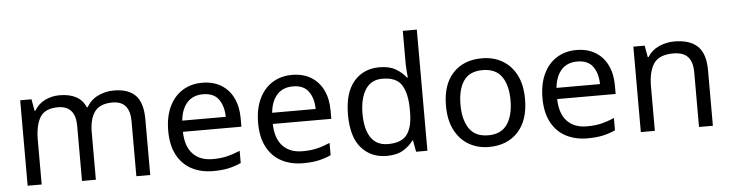

<svg xmlns="http://www.w3.org/2000/svg" viewBox="-47 -975 4558 1200"><g transform="rotate(-5 2232.5 -375.0)"><path d="M673 -546Q764 -546 809 -499.5Q854 -453 854 -349V0H767V-345Q767 -472 658 -472Q580 -472 546.5 -427Q513 -382 513 -296V0H426V-345Q426 -472 316 -472Q235 -472 204 -422Q173 -372 173 -278V0H85V-536H156L169 -463H174Q199 -505 241.5 -525.5Q284 -546 332 -546Q394 -546 435.5 -524Q477 -502 496 -456H501Q528 -502 574.5 -524Q621 -546 673 -546Z M1227 -546Q1296 -546 1345.5 -516Q1395 -486 1421.5 -431.5Q1448 -377 1448 -304V-251H1081Q1083 -160 1127.5 -112.5Q1172 -65 1252 -65Q1303 -65 1342.5 -74.5Q1382 -84 1424 -102V-25Q1383 -7 1343 1.5Q1303 10 1248 10Q1172 10 1113.5 -21Q1055 -52 1022.5 -113.5Q990 -175 990 -264Q990 -352 1019.5 -415Q1049 -478 1102.5 -512Q1156 -546 1227 -546ZM1226 -474Q1163 -474 1126.5 -433.5Q1090 -393 1083 -321H1356Q1355 -389 1324 -431.5Q1293 -474 1226 -474Z M1791 -546Q1860 -546 1909.5 -516Q1959 -486 1985.5 -431.5Q2012 -377 2012 -304V-251H1645Q1647 -160 1691.5 -112.5Q1736 -65 1816 -65Q1867 -65 1906.5 -74.5Q1946 -84 1988 -102V-25Q1947 -7 1907 1.5Q1867 10 1812 10Q1736 10 1677.5 -21Q1619 -52 1586.5 -113.5Q1554 -175 1554 -264Q1554 -352 1583.5 -415Q1613 -478 1666.5 -512Q1720 -546 1791 -546ZM1790 -474Q1727 -474 1690.5 -433.5Q1654 -393 1647 -321H1920Q1919 -389 1888 -431.5Q1857 -474 1790 -474Z M2338 10Q2238 10 2178 -59.5Q2118 -129 2118 -267Q2118 -405 2178.5 -475.5Q2239 -546 2339 -546Q2401 -546 2440.5 -523Q2480 -500 2505 -467H2511Q2510 -480 2507.5 -505.5Q2505 -531 2505 -546V-760H2593V0H2522L2509 -72H2505Q2481 -38 2441 -14Q2401 10 2338 10ZM2352 -63Q2437 -63 2471.5 -109.5Q2506 -156 2506 -250V-266Q2506 -366 2473 -419.5Q2440 -473 2351 -473Q2280 -473 2244.5 -416.5Q2209 -360 2209 -265Q2209 -169 2244.5 -116Q2280 -63 2352 -63Z M3229 -269Q3229 -136 3161.5 -63Q3094 10 2979 10Q2908 10 2852.5 -22.5Q2797 -55 2765 -117.5Q2733 -180 2733 -269Q2733 -402 2800 -474Q2867 -546 2982 -546Q3055 -546 3110.5 -513.5Q3166 -481 3197.5 -419.5Q3229 -358 3229 -269ZM2824 -269Q2824 -174 2861.5 -118.5Q2899 -63 2981 -63Q3062 -63 3100 -118.5Q3138 -174 3138 -269Q3138 -364 3100 -418Q3062 -472 2980 -472Q2898 -472 2861 -418Q2824 -364 2824 -269Z M3575 -546Q3644 -546 3693.5 -516Q3743 -486 3769.5 -431.5Q3796 -377 3796 -304V-251H3429Q3431 -160 3475.5 -112.5Q3520 -65 3600 -65Q3651 -65 3690.5 -74.5Q3730 -84 3772 -102V-25Q3731 -7 3691 1.5Q3651 10 3596 10Q3520 10 3461.5 -21Q3403 -52 3370.5 -113.5Q3338 -175 3338 -264Q3338 -352 3367.5 -415Q3397 -478 3450.5 -512Q3504 -546 3575 -546ZM3574 -474Q3511 -474 3474.5 -433.5Q3438 -393 3431 -321H3704Q3703 -389 3672 -431.5Q3641 -474 3574 -474Z M4190 -546Q4286 -546 4335 -499.5Q4384 -453 4384 -349V0H4297V-343Q4297 -408 4268 -440Q4239 -472 4177 -472Q4088 -472 4054 -422Q4020 -372 4020 -278V0H3932V-536H4003L4016 -463H4021Q4047 -505 4093 -525.5Q4139 -546 4190 -546Z"/></g></svg>

Font: Noto Sans Balinese
Style: Regular
Weight: 400
Designer: Aditya Bayu, David Williams
Foundry: David Williams
Version: Version 2.003